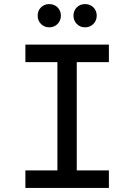

<svg xmlns="http://www.w3.org/2000/svg" viewBox="-20 -918 656 938"><path d="M260.5 0V-700H355V0ZM104 0V-85.5H512V0ZM104 -614.5V-700H512V-614.5ZM220.5 -784.5Q196.5 -784.5 180.2 -801Q164 -817.5 164 -841.5Q164 -866 180.2 -882Q196.5 -898 220.5 -898Q245 -898 261.2 -882Q277.5 -866 277.5 -841.5Q277.5 -817.5 261.2 -801Q245 -784.5 220.5 -784.5ZM395.5 -784.5Q371.5 -784.5 355.2 -801Q339 -817.5 339 -841.5Q339 -866 355.2 -882Q371.5 -898 395.5 -898Q420 -898 436.2 -882Q452.5 -866 452.5 -841.5Q452.5 -817.5 436.2 -801Q420 -784.5 395.5 -784.5Z"/></svg>

Font: Overpass Mono Light Medium
Style: Regular
Weight: 500
Monospace: yes
Version: Version 4.000